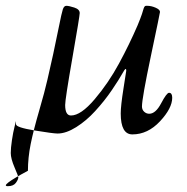

<svg xmlns="http://www.w3.org/2000/svg" viewBox="-86 -441 642 660"><path d="M10 146Q10 101 19.5 54Q29 7 48.5 -60Q68 -127 77 -167Q97 -252 116 -347Q126 -397 130 -409Q134 -421 142 -421Q151 -421 169.5 -415Q188 -409 188 -396Q188 -386 163 -243Q138 -100 138 -80Q138 -44 158 -44Q192 -44 239.5 -100Q287 -156 323 -222.5Q359 -289 387 -354Q392 -366 396 -376.5Q400 -387 402 -393Q404 -399 405.5 -404.5Q407 -410 408 -412.5Q409 -415 410 -417Q411 -419 412.5 -420Q414 -421 415.5 -421Q417 -421 421 -421Q434 -421 449 -414.5Q464 -408 464 -400Q464 -397 433 -250Q402 -103 402 -75Q402 -64 409.5 -57Q417 -50 427 -50Q449 -50 468 -86Q487 -122 495 -122Q506 -122 506 -105Q506 -69 464 -24Q422 21 369 21Q329 21 329 -51Q329 -77 338.5 -137Q348 -197 348 -198Q348 -204 346 -204Q343 -204 333.5 -186.5Q324 -169 299 -132Q274 -95 241 -59Q211 -26 176 -4Q141 18 112 18Q97 18 33 7.5Q-31 -3 -31 -14Q-31 -25 -31 -25Q-31 -25 -36 -5.5Q-41 14 -45 41Q-49 68 -49 85Q-49 104 -36 134.5Q-23 165 -23 168Q-23 176 -31.5 187.5Q-40 199 -59 199Q-89 199 10 146Z"/></svg>

Font: OFL Sorts Mill Goudy TT
Style: Regular
Weight: 500
Version: Version 003.000